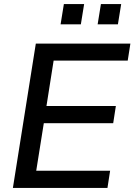

<svg xmlns="http://www.w3.org/2000/svg" viewBox="-20 -918 657 938"><path d="M43 0 155 -705H617L604 -622H242L207 -400H546L533 -316H194L157 -84H518L505 0ZM457 -799 473 -898H572L556 -799ZM276 -799 292 -898H391L375 -799Z"/></svg>

Font: Mulish SemiBold
Style: Italic
Weight: 600
Italic angle: -9°
Designer: Vernon Adams
Foundry: Vernon Adams
Version: Version 3.603; ttfautohint (v1.8.3)